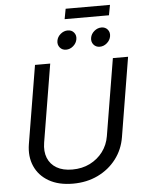

<svg xmlns="http://www.w3.org/2000/svg" viewBox="-67 -1103 877 1167"><g transform="rotate(-5 372.0 -519.5)"><path d="M330.6 11.7Q243.2 11.7 183.6 -22.7Q124 -57.1 97.9 -116.7Q71.8 -176.3 84 -251L163.1 -727.5H255.9L177.2 -252Q168.5 -198.7 184.6 -158.7Q200.7 -118.7 238.8 -96.4Q276.9 -74.2 334 -74.2Q394 -74.2 441.9 -98.1Q489.7 -122.1 520.8 -163.6Q551.8 -205.1 560.5 -258.3L638.2 -727.5H731L651.4 -244.6Q639.2 -169.4 595 -111.6Q550.8 -53.7 482.9 -21Q415 11.7 330.6 11.7ZM565.4 -803.2Q541.5 -803.2 527.3 -820.3Q513.2 -837.4 517.1 -861.3Q521 -885.3 541 -902.1Q561 -918.9 585 -918.9Q608.9 -918.9 622.8 -902.1Q636.7 -885.3 632.8 -861.3Q628.9 -837.4 609.1 -820.3Q589.4 -803.2 565.4 -803.2ZM359.9 -803.2Q335.9 -803.2 321.8 -820.3Q307.6 -837.4 311.5 -861.3Q315.4 -885.3 335.4 -902.1Q355.5 -918.9 379.4 -918.9Q403.3 -918.9 417.2 -902.1Q431.2 -885.3 427.2 -861.3Q423.3 -837.4 403.6 -820.3Q383.8 -803.2 359.9 -803.2ZM648.9 -1051.3 637.2 -988.8H366.7L378.4 -1051.3Z"/></g></svg>

Font: Inter
Style: Italic
Weight: 400
Italic angle: -9.3988°
Designer: Rasmus Andersson
Foundry: rsms
Version: Version 4.001;git-66647c0bb